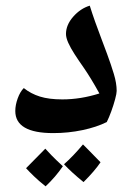

<svg xmlns="http://www.w3.org/2000/svg" viewBox="-20 -470 475 678"><path d="M168 0Q34 0 34 -78Q34 -99 42.5 -122.5Q51 -146 64 -159Q89 -139 121 -129Q153 -119 200 -119Q265 -119 331 -140Q315 -169 301.5 -191Q288 -213 277 -229Q258 -256 243.5 -278.5Q229 -301 221 -319Q213 -337 213 -350Q213 -382 238.5 -411Q264 -440 297 -450Q305 -424 316 -393Q327 -362 338.5 -332Q350 -302 358 -280Q372 -242 382 -209Q392 -176 392 -149Q392 -140 386.5 -119.5Q381 -99 373 -77Q365 -55 357 -39Q321 -21 271 -10.5Q221 0 168 0ZM275 173Q232 138 206 110Q238 82 273 40Q276 43 291.5 58.5Q307 74 335 103Q325 118 310 135.5Q295 153 275 173ZM141 188Q116 168 99.5 152Q83 136 72 124Q89 107 106 89.5Q123 72 140 55Q146 62 161.5 78Q177 94 202 117Q189 136 174 153.5Q159 171 141 188Z"/></svg>

Font: Noto Naskh Arabic
Style: Bold
Weight: 700
Designer: Monotype Design Team, David Williams, Mohamad Dakak and Nizar Qandah
Foundry: Monotype Imaging Inc.
Version: Version 2.016